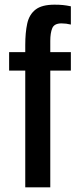

<svg xmlns="http://www.w3.org/2000/svg" viewBox="-20 -801 327 821"><path d="M88 0V-499H19V-578H88V-608Q88 -662 96.5 -700.5Q105 -739 132 -760Q159 -781 213 -781Q233 -781 248.5 -779.5Q264 -778 283 -774V-696Q263 -701 243 -701Q212 -701 203.5 -680.5Q195 -660 195 -626V-578H283V-499H195V0Z"/></svg>

Font: Oswald
Style: Regular
Weight: 400
Designer: Vernon Adams
Foundry: Vernon Adams
Version: Version 4.103; ttfautohint (v1.8.3)